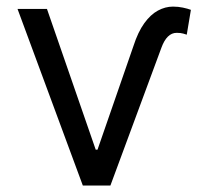

<svg xmlns="http://www.w3.org/2000/svg" viewBox="-20 -573 644 593"><path d="M34.1 -545.5H125L275.6 -110.8H281.2L392 -430.4Q406.2 -474.4 425.6 -501.2Q445 -528.1 467.7 -540.3Q490.4 -552.6 514.2 -552.6Q530.5 -552.6 544.9 -549.5Q559.3 -546.5 569.6 -542.6L556.8 -465.9Q553.6 -467 545.8 -469.3Q538 -471.6 525.6 -471.6Q510.3 -471.6 498.6 -460Q486.9 -448.5 478.7 -426.1L321 0H235.8Z"/></svg>

Font: DeltaSans
Style: Regular
Weight: 400
Designer: Rasmus Andersson
Foundry: rsms
Version: Version 3.012